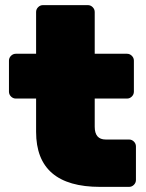

<svg xmlns="http://www.w3.org/2000/svg" viewBox="-20 -730 571 750"><path d="M350 -345V-235Q350 -185 393 -185H484Q495 -185 503 -177Q511 -169 511 -158V-27Q511 -16 503 -8Q495 0 484 0H371Q121 0 121 -215V-345H42Q31 -345 23 -353Q15 -361 15 -372V-493Q15 -504 23 -512Q31 -520 42 -520H121V-683Q121 -694 129 -702Q137 -710 148 -710H323Q334 -710 342 -702Q350 -694 350 -683V-520H476Q487 -520 495 -512Q503 -504 503 -493V-372Q503 -361 495 -353Q487 -345 476 -345Z"/></svg>

Font: Rubik One
Style: Regular
Weight: 400
Designer: Hubert and Fischer with Elvire Volk Leonovitch
Foundry: Hubert and Fischer with Elvire Volk Leonovitch
Version: Version 1.001